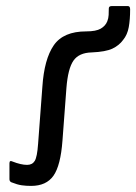

<svg xmlns="http://www.w3.org/2000/svg" viewBox="-20 -598 447 630"><path d="M82 12Q66 12 51.5 10Q37 8 17 0Q11 -3 11 -10V-62Q11 -73 21 -68Q49 -57 69 -57Q86 -57 94 -70Q102 -83 105 -126L119 -313Q125 -404 156.5 -449.5Q188 -495 263 -495Q295 -495 310.5 -504Q326 -513 332 -528Q336 -538 336.5 -549Q337 -560 337 -570Q337 -578 346 -578H400Q407 -578 407 -567Q407 -534 402.5 -509Q398 -484 384 -467Q371 -449 349 -438.5Q327 -428 281 -426Q239 -425 221 -399Q203 -373 198 -310L185 -137Q179 -55 155.5 -21.5Q132 12 82 12Z"/></svg>

Font: Sofia Sans Semi Condensed
Style: Regular
Weight: 400
Designer: Botio Nikoltchev, Ani Petrova
Foundry: lettersoup
Version: Version 4.100; ttfautohint (v1.8.4.7-5d5b)